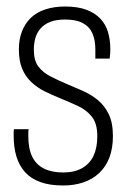

<svg xmlns="http://www.w3.org/2000/svg" viewBox="-20 -558 398 590"><path d="M174 12Q133 12 104 1.5Q75 -9 57 -29Q39 -49 30.5 -77Q22 -105 22 -141Q22 -146 22 -151.5Q22 -157 23 -161H68Q67 -156 67 -150.5Q67 -145 67 -140Q67 -101 79 -76.5Q91 -52 115 -40Q139 -28 174 -28Q209 -28 232.5 -41.5Q256 -55 267.5 -79.5Q279 -104 279 -140Q279 -178 262.5 -199Q246 -220 220 -232Q194 -244 165 -256Q140 -266 117 -277.5Q94 -289 76 -306Q58 -323 48 -347Q38 -371 38 -407Q38 -437 47.5 -461.5Q57 -486 74.5 -503Q92 -520 119 -529Q146 -538 180 -538Q219 -538 245.5 -528Q272 -518 288.5 -500.5Q305 -483 312 -459Q319 -435 319 -407Q319 -400 318.5 -393Q318 -386 317 -378H273V-406Q273 -435 264 -455.5Q255 -476 234.5 -487Q214 -498 180 -498Q153 -498 135 -491Q117 -484 105.5 -471.5Q94 -459 89 -442Q84 -425 84 -405Q84 -372 98 -353.5Q112 -335 135.5 -323Q159 -311 185 -300Q209 -290 234 -279Q259 -268 280 -251Q301 -234 314 -207.5Q327 -181 327 -140Q327 -102 316 -73.5Q305 -45 284.5 -26Q264 -7 236 2.5Q208 12 174 12Z"/></svg>

Font: Archivo Condensed Thin
Style: Regular
Weight: 250
Width: 3
Designer: Hector Gatti
Foundry: Omnibus-Type
Version: Version 2.001